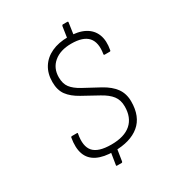

<svg xmlns="http://www.w3.org/2000/svg" viewBox="-196 -861 979 1068"><g transform="rotate(-30 294.0 -326.5)"><path d="M266 12Q200 12 158.5 -8.5Q117 -29 102 -70.5Q87 -112 98 -174Q100 -179 104 -179H137Q143 -179 141 -173Q127 -98 158 -63Q189 -28 272 -28Q356 -28 399 -66Q442 -104 442 -175Q442 -216 421 -243.5Q400 -271 356 -295L256 -350Q209 -376 185 -408.5Q161 -441 161 -493Q161 -547 185.5 -586Q210 -625 255 -646Q300 -667 362 -667Q426 -667 466.5 -645.5Q507 -624 523 -583.5Q539 -543 528 -485Q527 -480 522 -480H489Q484 -480 484 -485Q496 -556 465 -591Q434 -626 358 -626Q288 -626 246.5 -591.5Q205 -557 205 -498Q205 -457 224 -432Q243 -407 283 -385L385 -330Q436 -302 461.5 -266.5Q487 -231 487 -181Q487 -84 429 -36Q371 12 266 12ZM240 89Q234 89 236 82L249 1L289 -1L276 82Q275 89 269 89ZM353 -655 365 -735Q367 -742 372 -742H399Q407 -742 405 -735L393 -652Z"/></g></svg>

Font: Sofia Sans ExtraLight
Style: Italic
Weight: 250
Italic angle: -9°
Version: Version 4.100-B